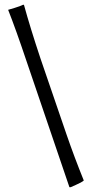

<svg xmlns="http://www.w3.org/2000/svg" viewBox="-20 -737 391 802"><path d="M275 45H270L92 -478Q46 -615 14 -696Q15 -696 41 -704Q67 -712 76 -717H80Q106 -622 149 -493L258 -175Q290 -82 330 17Q324 24 275 45Z"/></svg>

Font: Almendra
Style: Bold
Weight: 700
Designer: Ana Sanfelippo
Foundry: Ana Sanfelippo
Version: Version 1.004